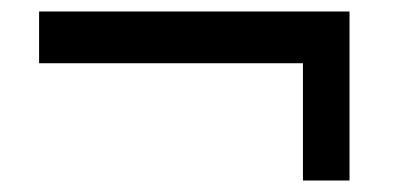

<svg xmlns="http://www.w3.org/2000/svg" viewBox="-20 -384 686 334"><path d="M507 -70V-274H48V-364H588V-70Z"/></svg>

Font: Metropolitano Medium
Style: Regular
Weight: 500
Designer: Fonts by Alex Slobzheninov & Chris M. Simpson / Changes by Cristiano Sobral
Foundry: Fonts by Alex Slobzheninov & Chris M. Simpson / Changes by Cristiano Sobral
Version: Version 1.00;August 30, 2020;FontCreator 13.0.0.2681 64-bit